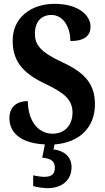

<svg xmlns="http://www.w3.org/2000/svg" viewBox="-20 -744 546 1001"><path d="M228 237C301 237 353 197 353 127C353 73 314 41 259 35L264 9C392 0 475 -78 475 -200C475 -300 429 -362 308 -418C189 -473 162 -511 162 -569C162 -631 196 -666 248 -666C314 -666 347 -596 347 -530C422 -530 452 -559 452 -605C452 -663 391 -724 264 -724C141 -724 46 -651 46 -533C46 -434 89 -368 210 -310C306 -264 358 -230 358 -157C358 -94 320 -47 254 -47C185 -47 127 -104 125 -217C74 -217 29 -192 29 -128C29 -65 72 2 214 9L200 78C238 82 266 91 266 130C266 167 245 178 211 178C196 178 174 175 153 170V226C174 233 211 237 228 237Z"/></svg>

Font: Noto Serif Sinhala Condensed
Style: Bold
Weight: 700
Width: 3
Designer: Jelle Bosma - Monotype Design Team
Foundry: Monotype Imaging Inc.
Version: Version 2.007